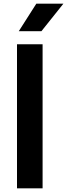

<svg xmlns="http://www.w3.org/2000/svg" viewBox="-20 -1019 363 1039"><path d="M72 0V-779.5H210.5V0ZM81.5 -850 176.5 -999H323L204 -850Z"/></svg>

Font: Spline Sans SemiBold
Style: Regular
Weight: 600
Designer: Eben Sorkin, Mirko Velimirovic
Foundry: Sorkin Type
Version: Version 1.000; ttfautohint (v1.8.3)